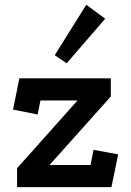

<svg xmlns="http://www.w3.org/2000/svg" viewBox="-20 -770 538 790"><path d="M50.2 0V-77.8L298.8 -356.5H146.5L134.8 -299L33.8 -319L59.5 -447.8H436V-373L184 -91.2H352.5L364.8 -153.5L466.2 -134.8L438.5 0ZM335 -750.5 412.8 -693 254.2 -509.5 205.2 -542.8Z"/></svg>

Font: Podkova VF Beta
Style: Regular
Weight: 400
Designer: Ilya Yudin
Foundry: Cyreal (www.cyreal.org)
Version: Version 2.100